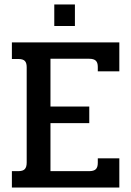

<svg xmlns="http://www.w3.org/2000/svg" viewBox="-20 -836 585 856"><path d="M222 -816H314V-720H222ZM33 -73H62Q82 -73 90.5 -82Q99 -91 99 -111V-537Q99 -556 90.5 -564.5Q82 -573 62 -573H33V-647H512V-518H416V-538Q416 -557 407 -565.5Q398 -574 378 -574H205V-361H378V-287H205V-73H378Q398 -73 407 -81.5Q416 -90 416 -110V-130H512V0H33Z"/></svg>

Font: Pridi
Style: Regular
Weight: 400
Designer: Katatrad Team
Foundry: CadsonDemak
Version: Version 1.001